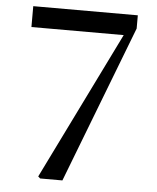

<svg xmlns="http://www.w3.org/2000/svg" viewBox="-53 -780 676 825"><g transform="rotate(5 285.5 -367.5)"><path d="M151 0H247L508 -678V-735H57V-645H455L142 -8Z"/></g></svg>

Font: Noto Serif CJK JP SemiBold
Style: Regular
Weight: 600
Designer: Ryoko NISHIZUKA 西塚涼子 (kana & ideographs); Frank Grießhammer (Latin, Greek & Cyrillic); Wenlong ZHANG 张文龙 (bopomofo); San
Foundry: Adobe
Version: Version 2.001;hotconv 1.1.0;makeotfexe 2.6.0